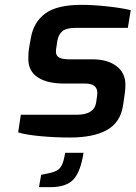

<svg xmlns="http://www.w3.org/2000/svg" viewBox="-20 -562 560 793"><path d="M55 -15 66 -88H296Q369 -88 377 -138L381 -166L382 -178Q382 -217 331 -217H244Q175 -217 136 -242.5Q97 -268 97 -319Q97 -347 100 -364L107 -403Q118 -470 166.5 -506Q215 -542 317 -542Q364 -542 424 -535.5Q484 -529 520 -520L508 -447H294Q257 -447 240 -435Q223 -423 217 -395L214 -374Q211 -358 211 -349Q211 -332 224 -324.5Q237 -317 268 -317H362Q424 -317 461 -289Q498 -261 498 -212Q498 -194 495 -173L488 -125Q477 -56 421.5 -25Q366 6 269 6Q207 6 148 0.5Q89 -5 55 -15ZM150 160 179 154Q203 149 215.5 142Q228 135 236 118.5Q244 102 249 69H325Q313 147 283.5 179Q254 211 188 211H141Z"/></svg>

Font: Exo SemiBold
Style: Italic
Weight: 600
Italic angle: -9°
Designer: Natanael Gama
Foundry: Natanael Gama
Version: Version 1.500; ttfautohint (v1.6)